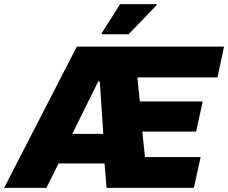

<svg xmlns="http://www.w3.org/2000/svg" viewBox="-72 -915 1111 935"><path d="M-52 0 302 -688H1019L987 -538H597L609 -421H915L883 -274H621L634 -150H905L872 0H447L437 -119H213L154 0ZM280 -263H431L414 -518H406ZM423 -748V-753L513 -895H691V-890L554 -748Z"/></svg>

Font: Saira ExtraBold
Style: Italic
Weight: 800
Italic angle: -12°
Designer: Hector Gatti with collaboration of the Omnibus-Type team
Foundry: Omnibus-Type
Version: Version 1.100; ttfautohint (v1.8.3)